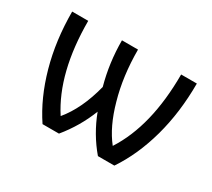

<svg xmlns="http://www.w3.org/2000/svg" viewBox="-107 -711 993 900"><g transform="rotate(30 390.0 -261.0)"><path d="M252.9 -73.2Q321.3 -155.3 355.5 -290Q324.2 -403.3 324.2 -524.4H411.1Q411.1 -380.9 445.3 -261.7Q477.5 -145.5 534.2 -74.2Q644.5 -245.1 644.5 -524.4H729.5Q729.5 -368.2 692.4 -233.9Q655.3 -99.6 586.9 2H498Q430.7 -77.1 392.6 -177.7Q354.5 -80.1 287.1 2H198.2Q129.9 -99.6 92.3 -234.4Q54.7 -369.1 54.7 -524.4H141.6Q141.6 -244.1 252.9 -73.2Z"/></g></svg>

Font: Nasu
Style: Regular
Weight: 400
Designer: Ryoko NISHIZUKA (kana &amp; ideographs); Paul D. Hunt (Latin, Greek &amp; Cyrillic); Wenlong ZHANG (bopomofo); Sandoll C
Version: Version 2014.1215